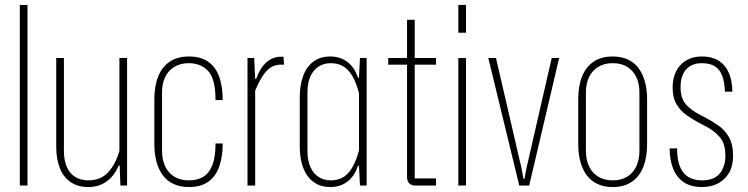

<svg xmlns="http://www.w3.org/2000/svg" viewBox="-20 -749 3019 775"><path d="M60 0V-729H91V0Z M493 -515V0H466L463 -81H459Q443 -41 411.5 -17.5Q380 6 336 6Q294 6 265 -14Q236 -34 221.5 -70.5Q207 -107 207 -155V-515H238V-140Q238 -101 250 -74.5Q262 -48 284 -34.5Q306 -21 337 -21Q387 -21 417 -54Q447 -87 462 -140V-515Z M742 6Q708 6 681.5 -6Q655 -18 638 -40.5Q621 -63 612 -95Q603 -127 603 -167V-348Q603 -402 618.5 -440.5Q634 -479 665 -500Q696 -521 742 -521Q791 -521 821 -499.5Q851 -478 865 -438.5Q879 -399 879 -345H850Q850 -430 820.5 -462Q791 -494 742 -494Q708 -494 683.5 -479Q659 -464 646.5 -437.5Q634 -411 634 -375V-140Q634 -105 646.5 -78Q659 -51 683.5 -36Q708 -21 742 -21Q775 -21 799 -34.5Q823 -48 836.5 -81Q850 -114 850 -170H879Q879 -117 865 -77Q851 -37 821 -15.5Q791 6 742 6Z M979 0V-515H1006L1010 -431H1014Q1032 -479 1057.5 -499.5Q1083 -520 1112 -520H1124L1127 -488H1112Q1090 -488 1072.5 -476.5Q1055 -465 1040 -442Q1025 -419 1010 -383V0Z M1313 6Q1282 6 1259 -6Q1236 -18 1220.5 -40Q1205 -62 1197.5 -92Q1190 -122 1190 -157V-358Q1190 -405 1203.5 -442Q1217 -479 1244.5 -500Q1272 -521 1313 -521Q1354 -521 1383 -498.5Q1412 -476 1425 -435H1429L1433 -515H1460V0H1433L1429 -80H1425Q1412 -39 1383 -16.5Q1354 6 1313 6ZM1315 -21Q1359 -21 1386 -51Q1413 -81 1429 -142V-373Q1413 -435 1386 -464.5Q1359 -494 1315 -494Q1288 -494 1267 -481Q1246 -468 1233.5 -442Q1221 -416 1221 -375V-140Q1221 -100 1233.5 -73.5Q1246 -47 1267 -34Q1288 -21 1315 -21Z M1657 0Q1641 0 1632 -9Q1623 -18 1623 -34V-669H1654V-29H1740V0ZM1547 -488V-515H1740V-488Z M1830 0V-515H1861V0ZM1830 -617V-729H1861V-617Z M2076 0 1951 -515H1982L2085 -70L2093 -27H2097L2105 -70L2207 -515H2237L2116 0Z M2453 6Q2419 6 2392.5 -6Q2366 -18 2349 -40.5Q2332 -63 2323 -95Q2314 -127 2314 -167V-348Q2314 -402 2329.5 -440.5Q2345 -479 2376 -500Q2407 -521 2453 -521Q2488 -521 2514 -509Q2540 -497 2557 -474.5Q2574 -452 2583 -420Q2592 -388 2592 -348V-167Q2592 -114 2576.5 -75Q2561 -36 2530 -15Q2499 6 2453 6ZM2453 -21Q2488 -21 2512 -36Q2536 -51 2548.5 -78Q2561 -105 2561 -140V-375Q2561 -411 2548.5 -437.5Q2536 -464 2512 -479Q2488 -494 2453 -494Q2419 -494 2394.5 -479Q2370 -464 2357.5 -437.5Q2345 -411 2345 -375V-140Q2345 -105 2357.5 -78Q2370 -51 2394.5 -36Q2419 -21 2453 -21Z M2813 6Q2769 6 2740 -13.5Q2711 -33 2697 -68.5Q2683 -104 2683 -150H2713Q2713 -104 2725 -75.5Q2737 -47 2759.5 -34Q2782 -21 2813 -21Q2863 -21 2885.5 -49Q2908 -77 2908 -120Q2908 -170 2885 -196Q2862 -222 2827 -240L2804 -252Q2778 -266 2753 -283Q2728 -300 2711.5 -327Q2695 -354 2695 -396Q2695 -434 2709.5 -462Q2724 -490 2750.5 -505.5Q2777 -521 2812 -521Q2857 -521 2884 -502Q2911 -483 2923.5 -451Q2936 -419 2936 -379H2906Q2905 -417 2895.5 -442.5Q2886 -468 2866 -481Q2846 -494 2812 -494Q2785 -494 2766 -482.5Q2747 -471 2737 -449.5Q2727 -428 2727 -398Q2727 -352 2748.5 -328Q2770 -304 2803 -287L2826 -275Q2853 -261 2879 -243Q2905 -225 2922 -196Q2939 -167 2939 -120Q2939 -79 2922.5 -51Q2906 -23 2878 -8.5Q2850 6 2813 6Z"/></svg>

Font: Hubot Sans Condensed ExtraLight
Style: Regular
Weight: 200
Width: 3
Designer: Deni Anggara
Foundry: GitHub, Inc., Subsidiary of Microsoft Corporation
Version: Version 2.000